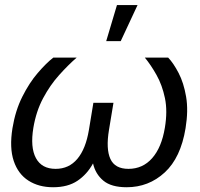

<svg xmlns="http://www.w3.org/2000/svg" viewBox="-20 -748 808 775"><path d="M194.3 7.8Q136.7 7.8 95 -18.8Q53.2 -45.4 35.4 -98.4Q17.6 -151.4 30.3 -230.5Q42 -301.8 70.1 -357.7Q98.1 -413.6 132.3 -453.4Q166.5 -493.2 195.3 -515.6H289.6Q254.9 -485.4 218.5 -444.8Q182.1 -404.3 154.1 -351.8Q126 -299.3 114.7 -232.4Q101.6 -153.3 125 -109.9Q148.4 -66.4 204.6 -66.4Q258.3 -66.4 292.2 -106.7Q326.2 -147 338.9 -223.6L356.9 -333H438L419.9 -223.6Q407.2 -147 425.5 -106.7Q443.8 -66.4 498.5 -66.4Q556.2 -66.4 594.2 -109.6Q632.3 -152.8 645.5 -232.4Q656.7 -299.3 645.8 -351.8Q634.8 -404.3 612.1 -444.8Q589.4 -485.4 564.5 -515.6H658.7Q680.2 -493.2 700.9 -453.4Q721.7 -413.6 731.2 -357.7Q740.7 -301.8 729 -230.5Q709.5 -111.3 644.8 -51.8Q580.1 7.8 491.2 7.8Q429.2 7.8 397.2 -18.8Q365.2 -45.4 355.5 -88.4Q331.5 -44.4 292.7 -18.3Q253.9 7.8 194.3 7.8ZM408.7 -582 452.1 -727.5H535.2L467.3 -582Z"/></svg>

Font: Inter Display
Style: Italic
Weight: 400
Italic angle: -9.39999°
Designer: Rasmus Andersson
Foundry: rsms
Version: Version 4.000;git-a52131595